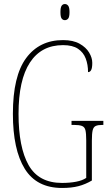

<svg xmlns="http://www.w3.org/2000/svg" viewBox="-20 -923 540 953"><path d="M288 10Q162 10 103 -85Q44 -180 44 -358Q44 -546 110 -635Q176 -724 293 -724Q343 -724 375 -706Q407 -688 422.5 -662Q438 -636 438 -611Q438 -586 432.5 -575.5Q427 -565 417 -565Q417 -602 405.5 -632.5Q394 -663 367 -681Q340 -699 293 -699Q185 -699 128.5 -612.5Q72 -526 72 -358Q72 -192 122 -103.5Q172 -15 288 -15Q326 -15 357.5 -21Q389 -27 408 -40V-226Q408 -261 404 -277Q400 -293 386.5 -298Q373 -303 346 -303H335V-323H493V-303H489Q467 -303 455.5 -298Q444 -293 440 -276.5Q436 -260 436 -225V-27Q404 -8 369.5 1Q335 10 288 10ZM302 -823Q292 -823 286 -831Q280 -839 280 -863Q280 -886 286 -894.5Q292 -903 302 -903Q312 -903 318.5 -894.5Q325 -886 325 -863Q325 -839 318.5 -831Q312 -823 302 -823Z"/></svg>

Font: Noto Serif Khmer ExtraCondensed Thin
Style: Regular
Weight: 100
Width: 2
Designer: Danh Hong and the Monotype Design Team
Foundry: Monotype Imaging Inc.
Version: Version 2.004; ttfautohint (v1.8.4.7-5d5b)